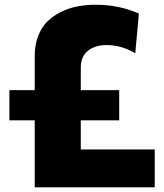

<svg xmlns="http://www.w3.org/2000/svg" viewBox="-20 -798 699 818"><path d="M571.8 -740.2 556.2 -570.8Q498.5 -606 434.1 -606Q385.7 -606 355 -582Q324.2 -558.1 324.2 -509.8V-414.1H487.8V-285.2H324.2V-161.1H639.2V0H127.9V-285.2H20V-414.1H127.9V-560.1Q127.9 -606.4 142.3 -644Q156.7 -681.6 181.4 -706.1Q206.1 -730.5 239.7 -747.1Q273.4 -763.7 310.3 -770.8Q347.2 -777.8 388.2 -777.8Q486.8 -777.8 571.8 -740.2Z"/></svg>

Font: Stilu Bold
Style: Regular
Weight: 700
Designer: Genilson Lima Santos
Foundry: Genilson Lima Santos
Version: Version 1.200;PS 001.200;hotconv 1.0.88;makeotf.lib2.5.64775